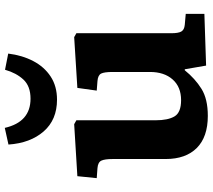

<svg xmlns="http://www.w3.org/2000/svg" viewBox="-62 -792 868 783"><g transform="rotate(-90 371.5 -400.0)"><path d="M291 14Q205 14 160 -31Q115 -76 115 -158V-374Q115 -406 108.5 -420Q102 -434 78 -436L37 -439L45 -518L257 -531L273 -522V-199Q273 -148 289 -121.5Q305 -95 355 -95Q409 -95 439.5 -129.5Q470 -164 470 -222V-374Q470 -408 463.5 -421Q457 -434 433 -436L394 -439L405 -518L612 -531L628 -522V-135Q628 -106 635 -94Q642 -82 662 -80L707 -76V0L496 7L481 -80H477Q443 -38 401.5 -12Q360 14 291 14ZM357 -601Q275 -601 227.5 -655.5Q180 -710 174 -799L242 -814Q266 -709 361 -709Q412 -709 439 -738Q466 -767 479 -813L545 -800Q538 -743 514.5 -698Q491 -653 451.5 -627Q412 -601 357 -601Z"/></g></svg>

Font: Literata 7pt
Style: Bold
Weight: 700
Designer: Latin by Veronika Burian and Jose Scaglione. Greek by Irene Vlachou. Cyrillic by Vera Evstafieva.
Foundry: TypeTogether
Version: Version 3.002